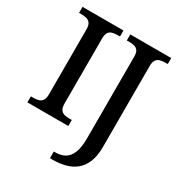

<svg xmlns="http://www.w3.org/2000/svg" viewBox="-217 -858 1159 1243"><g transform="rotate(30 362.0 -237.0)"><path d="M35 0V-45H56Q77 -45 93.5 -50Q110 -55 120 -70Q130 -85 130 -115V-599Q130 -630 120 -644.5Q110 -659 93.5 -664Q77 -669 56 -669H35V-714H341V-669H320Q300 -669 283 -664Q266 -659 256.5 -644.5Q247 -630 247 -599V-115Q247 -85 256.5 -70Q266 -55 283 -50Q300 -45 320 -45H341V0ZM342 240V190H354Q394 190 423.5 173.5Q453 157 469.5 117Q486 77 486 7V-603Q486 -632 476 -646Q466 -660 449 -664.5Q432 -669 413 -669H392V-714H698V-669H677Q657 -669 640 -664Q623 -659 613 -644.5Q603 -630 603 -599V6Q603 74 584 119Q565 164 532.5 190.5Q500 217 456.5 228.5Q413 240 364 240Z"/></g></svg>

Font: Noto Serif Kannada Medium
Style: Regular
Weight: 500
Version: Version 2.003